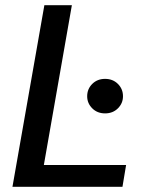

<svg xmlns="http://www.w3.org/2000/svg" viewBox="-20 -720 579 740"><path d="M28 0 151 -700H257L149 -84H466L452 0ZM385 -283Q355 -283 335.5 -302.5Q316 -322 316 -349Q316 -377 335.5 -396.5Q355 -416 385 -416Q415 -416 434.5 -396.5Q454 -377 454 -349Q454 -322 434.5 -302.5Q415 -283 385 -283Z"/></svg>

Font: DeepMind Sans Medium
Style: Italic
Weight: 500
Italic angle: -10°
Designer: Jonny Pinhorn / Modifications: Colophon Foundry
Foundry: Colophon Foundry
Version: Version 1.002; ttfautohint (v1.8.2)